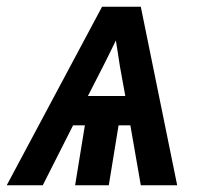

<svg xmlns="http://www.w3.org/2000/svg" viewBox="-41 -550 637 570"><path d="M-21 0H86L176 -178H211L182 0H282L311 -178H346L377 0H485L377 -530H262ZM220 -265 265 -353Q275 -373 284.5 -392Q294 -411 303 -430Q306 -411 309 -392Q312 -373 315 -353L331 -265Z"/></svg>

Font: Iosevka Sparkle Medium Oblique
Style: Regular
Weight: 500
Italic angle: -9°
Designer: Belleve Invis
Foundry: Belleve Invis
Version: Version 4.5.0; ttfautohint (v1.8.3)